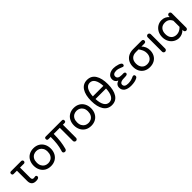

<svg xmlns="http://www.w3.org/2000/svg" viewBox="413 -2336 3958 3958"><g transform="rotate(-45 2392.0 -357.0)"><path d="M150.4 -121.1V-420.9H56.6Q17.6 -420.9 17.6 -460Q17.6 -499 56.6 -499H353.5Q370.1 -499 381.3 -487.8Q392.6 -476.6 392.6 -460Q392.6 -443.4 381.3 -432.1Q370.1 -420.9 353.5 -420.9H241.2V-122.1Q241.2 -92.8 253.4 -79.6Q265.6 -66.4 290 -66.4Q304.7 -66.4 314.5 -69.3Q325.2 -72.3 334 -72.3Q348.6 -72.3 358.4 -62.5Q368.2 -52.7 368.2 -37.1Q368.2 -23.4 359.4 -12.7Q350.6 -2 333 3.9Q307.6 10.7 278.3 10.7Q214.8 10.7 182.6 -22.9Q150.4 -56.6 150.4 -121.1Z M585 -21.5Q528.3 -54.7 497.1 -114.3Q465.8 -173.8 465.8 -249Q465.8 -324.2 497.1 -384.8Q528.3 -444.3 585.4 -476.6Q642.6 -508.8 716.8 -508.8Q791 -508.8 847.7 -476.6Q905.3 -443.4 936.5 -384.3Q967.8 -325.2 967.8 -249Q967.8 -173.8 936.5 -114.3Q904.3 -53.7 847.2 -21.5Q790 10.7 716.8 10.7Q642.6 10.7 585 -21.5ZM793.9 -90.8Q833 -111.3 855 -151.9Q877 -192.4 877 -250Q877 -311.5 853.5 -349.6Q832 -386.7 796.4 -406.2Q760.7 -425.8 716.8 -425.8Q676.8 -425.8 639.6 -408.2Q600.6 -387.7 578.6 -347.7Q556.6 -307.6 556.6 -250Q556.6 -187.5 580.1 -149.4Q600.6 -111.3 636.2 -91.8Q671.9 -72.3 716.8 -72.3Q757.8 -72.3 793.9 -90.8Z M1400.4 -38.1V-420.9H1222.7Q1222.7 -306.6 1211.4 -215.8Q1200.2 -125 1175.8 -34.2Q1164.1 4.9 1128.9 4.9Q1108.4 4.9 1095.7 -6.8Q1083 -18.6 1083 -36.1Q1083 -43.9 1085.9 -50.8L1090.8 -67.4Q1115.2 -146.5 1125 -228Q1134.8 -309.6 1134.8 -420.9H1070.3Q1031.2 -420.9 1031.2 -460Q1031.2 -499 1070.3 -499H1538.1Q1577.1 -499 1577.1 -460Q1577.1 -420.9 1538.1 -420.9H1491.2V-38.1Q1491.2 -19.5 1478 -6.3Q1464.8 6.8 1446.3 6.8Q1427.7 6.8 1414.1 -6.3Q1400.4 -19.5 1400.4 -38.1Z M1759.8 -21.5Q1703.1 -54.7 1671.9 -114.3Q1640.6 -173.8 1640.6 -249Q1640.6 -324.2 1671.9 -384.8Q1703.1 -444.3 1760.3 -476.6Q1817.4 -508.8 1891.6 -508.8Q1965.8 -508.8 2022.5 -476.6Q2080.1 -443.4 2111.3 -384.3Q2142.6 -325.2 2142.6 -249Q2142.6 -173.8 2111.3 -114.3Q2079.1 -53.7 2022 -21.5Q1964.8 10.7 1891.6 10.7Q1817.4 10.7 1759.8 -21.5ZM1968.8 -90.8Q2007.8 -111.3 2029.8 -151.9Q2051.8 -192.4 2051.8 -250Q2051.8 -311.5 2028.3 -349.6Q2006.8 -386.7 1971.2 -406.2Q1935.5 -425.8 1891.6 -425.8Q1851.6 -425.8 1814.5 -408.2Q1775.4 -387.7 1753.4 -347.7Q1731.4 -307.6 1731.4 -250Q1731.4 -187.5 1754.9 -149.4Q1775.4 -111.3 1811 -91.8Q1846.7 -72.3 1891.6 -72.3Q1932.6 -72.3 1968.8 -90.8Z M2249 -356.4Q2249 -528.3 2312 -626Q2375 -723.6 2495.1 -723.6Q2615.2 -723.6 2677.2 -626Q2739.3 -528.3 2739.3 -356.4Q2739.3 -184.6 2677.2 -86.9Q2615.2 10.7 2495.1 10.7Q2375 10.7 2312 -86.9Q2249 -184.6 2249 -356.4ZM2495.1 -69.3Q2565.4 -69.3 2604 -134.3Q2642.6 -199.2 2647.5 -320.3H2340.8Q2345.7 -199.2 2385.3 -134.3Q2424.8 -69.3 2495.1 -69.3ZM2495.1 -642.6Q2425.8 -642.6 2386.2 -578.6Q2346.7 -514.6 2340.8 -397.5H2647.5Q2641.6 -514.6 2603 -578.6Q2564.5 -642.6 2495.1 -642.6Z M2904.3 -30.3Q2849.6 -70.3 2849.6 -140.6Q2849.6 -224.6 2942.4 -256.8L2938.5 -258.8Q2904.3 -272.5 2886.2 -300.3Q2868.2 -328.1 2868.2 -365.2Q2868.2 -433.6 2919.9 -470.7Q2972.7 -508.8 3050.8 -508.8Q3107.4 -508.8 3179.7 -486.3Q3250 -462.9 3250 -427.7Q3250 -387.7 3212.9 -387.7Q3207 -387.7 3154.3 -410.2Q3103.5 -432.6 3060.5 -432.6Q2956.1 -432.6 2956.1 -361.3Q2956.1 -287.1 3074.2 -287.1H3092.8L3116.2 -288.1Q3166 -288.1 3166 -249Q3166 -210 3092.8 -210.9Q2936.5 -213.9 2936.5 -141.6Q2936.5 -68.4 3044.9 -68.4Q3127 -68.4 3196.3 -101.6Q3214.8 -111.3 3227.5 -111.3Q3263.7 -111.3 3263.7 -70.3Q3263.7 -43.9 3233.4 -28.3Q3168 7.8 3053.7 7.8Q2961.9 7.8 2904.3 -30.3Z M3355.5 -243.2Q3355.5 -323.2 3388.2 -380.9Q3420.9 -438.5 3479.5 -468.8Q3538.1 -499 3615.2 -499H3864.3Q3882.8 -499 3895 -487.8Q3907.2 -476.6 3907.2 -458Q3907.2 -438.5 3895 -427.2Q3882.8 -416 3864.3 -416H3614.3Q3535.2 -416 3490.7 -371.6Q3446.3 -327.1 3446.3 -246.1Q3446.3 -169.9 3487.3 -121.1Q3528.3 -72.3 3602.5 -72.3Q3675.8 -72.3 3717.8 -119.6Q3759.8 -167 3759.8 -242.2Q3759.8 -291 3741.2 -332.5Q3722.7 -374 3685.5 -425.8H3766.6Q3811.5 -379.9 3830.1 -334.5Q3848.6 -289.1 3848.6 -234.4Q3848.6 -162.1 3818.4 -106.4Q3788.1 -50.8 3732.4 -20Q3676.8 10.7 3602.5 10.7Q3527.3 10.7 3471.7 -21Q3416 -52.7 3385.7 -110.4Q3355.5 -168 3355.5 -243.2Z M4001 -39.1V-458Q4001 -476.6 4014.2 -490.2Q4027.3 -503.9 4045.9 -503.9Q4065.4 -503.9 4078.6 -490.7Q4091.8 -477.5 4091.8 -458V-39.1Q4091.8 -20.5 4078.1 -7.3Q4064.5 5.9 4045.9 5.9Q4027.3 5.9 4014.2 -7.3Q4001 -20.5 4001 -39.1Z M4336.9 -20.5Q4280.3 -52.7 4247.1 -112.8Q4213.9 -172.9 4213.9 -249Q4213.9 -327.1 4248 -387.7Q4280.3 -445.3 4334 -477.1Q4387.7 -508.8 4451.2 -508.8Q4549.8 -508.8 4617.2 -432.6V-459Q4617.2 -477.5 4630.4 -490.7Q4643.6 -503.9 4662.1 -503.9Q4679.7 -503.9 4691.9 -490.7Q4704.1 -477.5 4704.1 -459V-39.1Q4704.1 -20.5 4691.9 -7.3Q4679.7 5.9 4661.1 5.9Q4642.6 5.9 4629.9 -7.3Q4617.2 -20.5 4617.2 -39.1V-62.5Q4546.9 10.7 4451.2 10.7Q4391.6 10.7 4336.9 -20.5ZM4617.2 -146.5V-325.2Q4594.7 -376 4557.1 -399.9Q4519.5 -423.8 4463.9 -423.8Q4389.6 -423.8 4347.2 -377.4Q4304.7 -331.1 4304.7 -249Q4304.7 -167 4347.2 -120.6Q4389.6 -74.2 4463.9 -74.2Q4506.8 -74.2 4545.9 -93.3Q4585 -112.3 4617.2 -146.5Z"/></g></svg>

Font: jf-openhuninn-2.1
Style: Regular
Weight: 400
Designer: [Kosugi Maru]
Designed by MOTOYA      

[Varela Round]
Joe Prince (Latin component); Avraham Cornfeld (Hebrew component)
Foundry: justfont Co., Ltd.
Version: 2.1